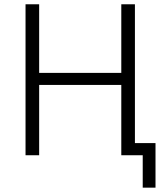

<svg xmlns="http://www.w3.org/2000/svg" viewBox="-20 -718 777 888"><path d="M640.1 149.9V0H541V-325.2H161.1V0H98.1V-698.2H161.1V-380.9H541V-698.2H604V-56.2H699.2V149.9Z"/></svg>

Font: Anuphan Light
Style: Regular
Weight: 300
Designer: Mike Abbink, Paul van der Laan, Pieter van Rosmalen, Mint Tantisuwanna
Foundry: Bold Monday; Cadson Demak
Version: Version 3.002;hotconv 1.0.109;makeotfexe 2.5.65596